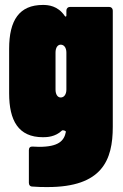

<svg xmlns="http://www.w3.org/2000/svg" viewBox="-20 -548 499 778"><path d="M249 -505V-485C249 -480 245 -479 242 -484C214 -525 175 -528 154 -528C58 -528 17 -466 17 -350V-170C17 -60 54 8 154 8C170 8 204 7 231 -19C235 -22 247 -18 247 -14C240 23 217 47 138 47C130 47 122 46 113 46C103 45 97 50 97 60V193C97 202 102 208 112 208C134 210 154 210 173 210C394 210 437 101 437 -34V-505C437 -514 431 -520 422 -520H264C255 -520 249 -514 249 -505ZM226 -153C213 -153 205 -166 205 -185V-335C205 -354 213 -367 226 -367C240 -367 249 -354 249 -335V-185C249 -166 240 -153 226 -153Z"/></svg>

Font: Barlow Condensed Black
Style: Regular
Weight: 900
Width: 3
Designer: Jeremy Tribby
Foundry: Tribby Type
Version: Version 1.422;hotconv 1.0.109;makeotfexe 2.5.65596